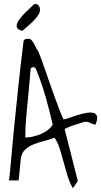

<svg xmlns="http://www.w3.org/2000/svg" viewBox="-20 -950 518 984"><path d="M25.4 -25.4Q28.3 -39.1 30.3 -60.5Q32.2 -82 35.6 -117.2Q39.1 -152.3 43.5 -204.1Q47.9 -255.9 55.7 -330.1Q63.5 -404.3 73.7 -504.4Q84 -604.5 100.6 -737.3Q101.6 -747.1 109.9 -749Q118.2 -751 125 -751Q135.7 -751 142.6 -743.2Q149.4 -735.4 154.8 -725.6Q160.2 -715.8 165 -705.1Q169.9 -694.3 175.8 -687.5Q185.5 -665 195.8 -635.7Q206.1 -606.4 217.8 -573.2Q229.5 -540 241.2 -506.3Q252.9 -472.7 264.6 -440.9Q276.4 -409.2 286.6 -382.3Q296.9 -355.5 305.7 -337.9Q316.4 -338.9 335.9 -346.2Q355.5 -353.5 377.9 -360.4Q400.4 -367.2 421.9 -371.1Q443.4 -375 458 -371.6Q472.7 -368.2 477.1 -354.5Q481.4 -340.8 469.7 -311.5Q462.9 -311.5 457 -314Q451.2 -316.4 445.3 -318.8Q439.5 -321.3 433.1 -323.7Q426.8 -326.2 418.9 -326.2Q414.1 -326.2 397 -320.8Q379.9 -315.4 360.4 -309.1Q340.8 -302.7 326.2 -296.4Q311.5 -290 311.5 -287.1L378.9 -22.5L353.5 14.6Q336.9 -13.7 325.7 -50.3Q314.5 -86.9 304.7 -123.5Q294.9 -160.2 284.7 -191.9Q274.4 -223.6 258.8 -245.1Q238.3 -235.4 210 -228.5Q181.6 -221.7 155.3 -211.4Q128.9 -201.2 109.9 -184.1Q90.8 -167 86.9 -137.7Q85 -126 83.5 -106.4Q82 -86.9 80.1 -69.3Q77.1 -47.9 75.2 -25.4ZM137.7 -600.6 135.7 -584Q134.8 -567.4 132.8 -545.4Q130.9 -523.4 128.4 -500.5Q126 -477.5 125 -461.9Q120.1 -407.2 114.7 -354Q109.4 -300.8 109.4 -245.1Q127.9 -245.1 148.9 -250Q169.9 -254.9 189.5 -263.2Q209 -271.5 225.1 -283.7Q241.2 -295.9 250 -311.5Q242.2 -345.7 232.9 -382.3Q223.6 -418.9 212.9 -456.5Q202.1 -494.1 189.5 -530.3Q176.8 -566.4 162.1 -600.6Q161.1 -601.6 155.3 -605Q149.4 -608.4 137.7 -600.6ZM94.7 -792Q68.4 -797.9 65.9 -812.5Q63.5 -827.1 76.2 -846.2Q88.9 -865.2 111.3 -887.2Q133.8 -909.2 156.2 -929.7Q172.9 -929.7 178.7 -920.9Q184.6 -912.1 184.6 -900.4V-893.6Q182.6 -881.8 172.9 -868.2Q163.1 -854.5 149.4 -840.8Q135.7 -827.1 120.6 -814.5Q105.5 -801.8 94.7 -792Z"/></svg>

Font: Shadows Into Light
Style: Regular
Weight: 400
Designer: Kimberly Geswein
Foundry: Kimberly Geswein
Version: Version 001.000